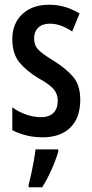

<svg xmlns="http://www.w3.org/2000/svg" viewBox="-20 -570 389 811"><path d="M319 -149Q319 -72 277 -31Q235 10 160 10Q122 10 89.5 1.5Q57 -7 32 -20V-117Q55 -99 88 -87Q121 -75 154 -75Q187 -75 205.5 -93Q224 -111 224 -145Q224 -173 206.5 -193.5Q189 -214 142 -240Q92 -270 62 -306.5Q32 -343 32 -405Q32 -471 74.5 -510.5Q117 -550 187 -550Q223 -550 255 -540.5Q287 -531 316 -513L285 -437Q263 -452 239 -461Q215 -470 190 -470Q159 -470 141.5 -453Q124 -436 124 -408Q124 -379 141.5 -360.5Q159 -342 207 -313Q257 -282 288 -246.5Q319 -211 319 -149ZM226 71Q215 108 196.5 149Q178 190 158 221H101V209Q106 192 112 164.5Q118 137 123 109Q128 81 130 61H226Z"/></svg>

Font: Noto Sans Thai ExtCond Med
Style: Regular
Weight: 500
Width: 2
Designer: Monotype Design Team
Foundry: Monotype Imaging Inc.
Version: Version 2.002; ttfautohint (v1.8.4.7-5d5b)